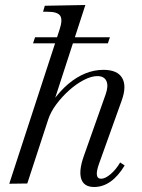

<svg xmlns="http://www.w3.org/2000/svg" viewBox="-20 -733 566 767"><path d="M112 -560 120 -584H419L411 -560ZM356 14Q315 14 304.5 -18.5Q294 -51 315 -110L402 -356Q414 -390 405 -409.5Q396 -429 369 -429Q345 -429 315 -413.5Q285 -398 256.5 -372.5Q228 -347 205.5 -317Q183 -287 173 -257L89 0L17 1L218 -615Q231 -654 220.5 -670Q210 -686 171 -686H152L159 -710L321 -713L191 -313L189 -327Q219 -369 252 -397Q285 -425 320.5 -439.5Q356 -454 393 -454Q449 -454 468 -421.5Q487 -389 466 -331L376 -80Q354 -19 384 -19Q400 -19 421.5 -37Q443 -55 460 -84L478 -72Q426 14 356 14Z"/></svg>

Font: Baskervville
Style: Italic
Weight: 400
Italic angle: -18°
Designer: ANRT
Foundry: ANRT
Version: Version 1.100